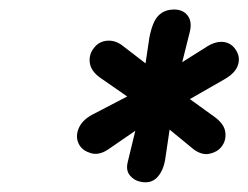

<svg xmlns="http://www.w3.org/2000/svg" viewBox="-20 -989 521 403"><path d="M275 -607.5Q261.5 -610 252.5 -621Q243.5 -632 248.5 -650.5L264 -714.5L206.5 -675Q187.5 -662.5 170.8 -667.5Q154 -672.5 147 -684Q137.5 -699.5 144.5 -718Q151.5 -736.5 174 -748.5L247 -786.5L191.5 -825Q171 -839 168.5 -857.2Q166 -875.5 178.5 -890Q188.5 -902 204.5 -903.5Q220.5 -905 235.5 -894.5L285.5 -856L293.5 -910Q300 -943.5 312.5 -956.2Q325 -969 345.5 -969Q364.5 -969 374 -956.2Q383.5 -943.5 378.5 -922.5L362.5 -858.5L416.5 -892.5Q434.5 -903 450 -900.8Q465.5 -898.5 474.5 -885Q485 -869.5 479.5 -852.5Q474 -835.5 451 -822.5L378.5 -781L430.5 -743.5Q451 -728.5 453 -711Q455 -693.5 444.5 -680.5Q435.5 -669.5 419.5 -666.2Q403.5 -663 386.5 -675.5L336 -717L326.5 -653Q322 -628.5 309 -615.8Q296 -603 275 -607.5Z"/></svg>

Font: Edu AU VIC WA NT Pre Medium
Style: Regular
Weight: 500
Designer: Tina and Corey Anderson, Eben Sorkin, Mirko Velimirovic
Foundry: Google for Education
Version: Version 1.001